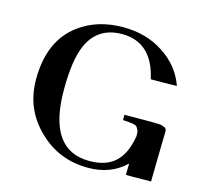

<svg xmlns="http://www.w3.org/2000/svg" viewBox="-92 -690 834 804"><g transform="rotate(15 325.0 -288.5)"><path d="M630 -213C631 -222 628 -228 622 -232C617 -233 613 -235 608 -237C601 -240 547 -240 446 -239C446 -224 446 -216 446 -216C476 -215 496 -212 505 -207C508 -204 512 -198 516 -189C517 -187 518 -179 518 -166C501 -62 450 -14 353 -14C234 -14 174 -101 174 -275C174 -359 183 -422 201 -465C228 -530 278 -563 350 -563C437 -563 492 -512 514 -411L627 -412C608 -467 573 -510 522 -543C472 -576 414 -592 347 -592C272 -592 208 -572 156 -533C85 -480 50 -398 50 -287C50 -200 81 -128 142 -70C201 -13 272 15 355 15C422 15 476 -6 518 -47C517 -18 517 -2 517 2C517 3 553 3 626 2C627 -83 629 -155 630 -213Z"/></g></svg>

Font: GFS Nicefore
Style: Regular
Weight: 400
Designer: George Matthiopoulos
Foundry: George Matthiopoulos
Version: Version 1.0